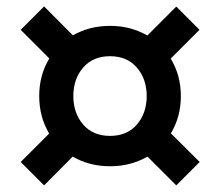

<svg xmlns="http://www.w3.org/2000/svg" viewBox="-20 -617 681 593"><path d="M101.1 -320.3Q101.1 -384.8 132.3 -436.5L43.9 -524.9L116.2 -597.2L205.1 -507.8Q256.3 -537.1 319.8 -537.1Q383.8 -537.1 435.1 -507.3L524.4 -596.7L596.2 -524.9L507.3 -436Q538.6 -384.3 538.6 -320.3Q538.6 -256.8 507.8 -205.1L596.7 -116.7L524.4 -44.4L435.5 -133.3Q383.8 -103.5 319.8 -103.5Q255.9 -103.5 204.6 -133.3L116.2 -44.4L43.9 -116.7L131.8 -204.6Q101.1 -256.3 101.1 -320.3ZM206.5 -320.3Q206.5 -267.6 236.8 -232.4Q267.1 -197.3 319.8 -197.3Q372.6 -197.3 402.8 -232.4Q433.1 -267.6 433.1 -320.3Q433.1 -373 402.8 -408.2Q372.6 -443.4 319.8 -443.4Q267.1 -443.4 236.8 -408.2Q206.5 -373 206.5 -320.3Z"/></svg>

Font: Giphurs Medium
Style: Regular
Weight: 500
Version: Version 0.920; ttfautohint (v1.8.4.7-5d5b)